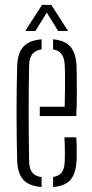

<svg xmlns="http://www.w3.org/2000/svg" viewBox="-20 -768 382 794"><path d="M51 -103.5Q50 -145 49.2 -193Q48.5 -241 48.5 -292.5Q48.5 -344 49 -395.5Q49.5 -447 51 -495.5Q53 -549 76.8 -575Q100.5 -601 152 -605.5V-564Q124.5 -559.5 113 -543.5Q101.5 -527.5 100.5 -500Q99.5 -454 99 -405Q98.5 -356 98.5 -305.2Q98.5 -254.5 99 -202.8Q99.5 -151 100.5 -99.5Q101.5 -68.5 113.8 -53.8Q126 -39 152 -35.5V5.5Q99 1 76 -25Q53 -51 51 -103.5ZM199.5 5.5V-36Q224 -40 235.2 -54.8Q246.5 -69.5 247.5 -99.5Q248.5 -114.5 248.2 -143.5Q248 -172.5 246.5 -200H295.5Q297 -178.5 297.2 -149Q297.5 -119.5 296.5 -103.5Q293.5 -51 272.2 -25Q251 1 199.5 5.5ZM144.5 -288V-326.5H247.5Q248.5 -360.5 248.8 -396Q249 -431.5 248.8 -459.8Q248.5 -488 247.5 -500Q246 -530 234 -545Q222 -560 199.5 -564V-605.5Q250.5 -600.5 272.2 -573.8Q294 -547 296.5 -496.5Q297 -485.5 297.5 -451.2Q298 -417 297.8 -372.8Q297.5 -328.5 295.5 -288ZM84.5 -640 154 -748H192L261.5 -640H220.5L173.5 -716L126.5 -640Z"/></svg>

Font: Big Shoulders Stencil Text Thin ExtraLight
Style: Regular
Weight: 250
Version: Version 2.001